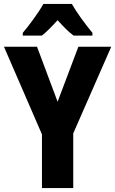

<svg xmlns="http://www.w3.org/2000/svg" viewBox="-20 -950 582 970"><path d="M343 -930H199C178 -891 127 -821 95 -784V-770H191C215 -788 240 -814 271 -848C301 -815 326 -789 352 -770H447V-784C409 -830 368 -886 343 -930ZM271 -436 167 -714H0L192 -271V0H350V-276L542 -714H376Z"/></svg>

Font: Noto Sans Lao Looped Condensed ExtraBold
Style: Regular
Weight: 800
Width: 3
Designer: Mark Frömberg, Ben Mitchell
Foundry: The Fontpad Ltd
Version: Version 1.002